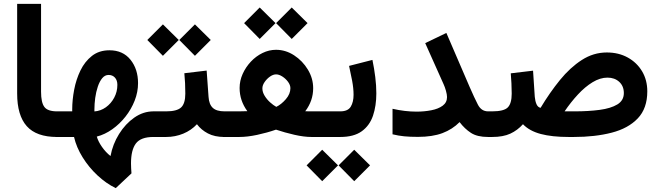

<svg xmlns="http://www.w3.org/2000/svg" viewBox="-20 -702 3379 984"><path d="M67.9 -682.1H190.4V-231.9Q190.4 -176.8 207.3 -154.1Q224.1 -131.3 272.5 -131.3H284.7V0H272.5Q166.5 0 117.2 -55.4Q67.9 -110.8 67.9 -222.7Z M265.1 0V-131.3H350.1V-141.6Q350.1 -189.5 360.1 -242.2Q370.1 -294.9 392.3 -340.8Q414.6 -386.7 451.2 -415.5Q487.8 -444.3 541 -444.3Q609.9 -444.3 648.7 -396Q687.5 -347.7 687.5 -275.9Q687.5 -230.5 670.2 -186.3Q652.8 -142.1 623 -104.2Q593.3 -66.4 555.4 -39.6Q517.6 -12.7 476.1 -2Q483.4 23.4 502.7 51Q522 78.6 546.4 97.7Q557.6 37.1 590.1 -15.1Q622.6 -67.4 668.5 -99.4Q714.4 -131.3 766.6 -131.3H782.7V0H765.6Q701.7 0 676.5 33.2Q651.4 66.4 651.4 135.3Q651.4 147.5 652.1 160.4Q652.8 173.3 653.8 186.5L573.2 262.2Q523.9 238.3 479.7 197Q435.5 155.8 403.6 104.5Q371.6 53.2 359.4 0ZM536.6 -317.9Q517.6 -317.9 503.9 -301.3Q490.2 -284.7 481.2 -257.8Q472.2 -231 468 -200.2Q463.9 -169.4 463.9 -141.6V-130.9Q496.1 -133.3 522.7 -152.3Q549.3 -171.4 565.4 -201.7Q581.5 -231.9 581.5 -267.1Q581.5 -290.5 569.1 -304.2Q556.6 -317.9 536.6 -317.9Z M979 -577.1 1060.1 -497.1 979 -416 898.9 -497.1ZM814.9 -577.1 896 -497.1 814.9 -416 734.9 -497.1ZM763.2 -131.3H831.5Q886.7 -131.3 908.2 -151.4Q929.7 -171.4 929.7 -222.2Q929.7 -249.5 928.5 -275.4Q927.2 -301.3 924.8 -326.7L1039.1 -340.3L1048.8 -205.6Q1051.3 -167 1070.6 -149.2Q1089.8 -131.3 1130.9 -131.3H1141.1V0H1129.9Q1080.1 0 1045.7 -18.1Q1011.2 -36.1 989.3 -65.4Q960.4 -34.2 919.2 -17.1Q877.9 0 831.5 0H763.2Z M1475.1 -663.6 1556.2 -583.5 1475.1 -502.4 1395 -583.5ZM1311 -663.6 1392.1 -583.5 1311 -502.4 1231 -583.5ZM1585 -250Q1585 -185.5 1544.4 -131.8Q1558.6 -131.3 1570.3 -131.3Q1582 -131.3 1591.8 -131.3H1638.7V0H1576.2Q1538.1 0 1488.8 -11.2Q1439.5 -22.5 1394.5 -37.6Q1348.1 -21.5 1297.6 -10.7Q1247.1 0 1206.5 0H1121.6V-131.3H1193.4Q1206.1 -131.3 1218 -131.6Q1230 -131.8 1247.6 -132.3Q1208 -186.5 1208 -251Q1208 -288.1 1223.6 -323Q1239.3 -357.9 1265.6 -386Q1292 -414.1 1325.4 -430.4Q1358.9 -446.8 1394.5 -446.8Q1443.8 -446.8 1487.3 -418.5Q1530.8 -390.1 1557.9 -345.2Q1585 -300.3 1585 -250ZM1395 -320.8Q1379.9 -320.8 1363.8 -309.6Q1347.7 -298.3 1336.2 -281.7Q1324.7 -265.1 1324.7 -249Q1324.7 -230 1336.2 -211.2Q1347.7 -192.4 1364.3 -177.5Q1380.9 -162.6 1396 -154.3Q1421.9 -167 1445.1 -193.8Q1468.3 -220.7 1468.3 -250Q1468.3 -266.1 1456.3 -282.5Q1444.3 -298.8 1427.2 -309.8Q1410.2 -320.8 1395 -320.8Z M1723.6 0H1618.2V-131.3H1723.6Q1763.2 -131.3 1777.6 -155.3Q1792 -179.2 1792 -216.3Q1792 -249.5 1784.7 -288.3Q1777.3 -327.1 1769 -364.3L1888.7 -395Q1897.9 -350.6 1903.3 -306.9Q1908.7 -263.2 1908.7 -223.6Q1908.7 -159.7 1891.6 -109.1Q1874.5 -58.6 1834 -29.3Q1793.5 0 1723.6 0ZM1795.4 65.4 1876.5 145.5 1795.4 226.6 1715.3 145.5ZM1631.3 65.4 1712.4 145.5 1631.3 226.6 1551.3 145.5Z M2271 -204.6Q2271 -217.3 2265.4 -237.1Q2259.8 -256.8 2253.4 -270.5L2159.2 -481L2267.6 -533.2L2386.7 -256.8Q2411.1 -200.7 2429 -166Q2446.8 -131.3 2481.4 -131.3H2502V0H2481.4Q2425.8 0 2393.6 -21Q2361.3 -42 2335.4 -76.2Q2298.8 -39.1 2247.6 -19.8Q2196.3 -0.5 2122.1 -0.5Q2081.1 -0.5 2051.5 -3.4Q2022 -6.3 1991.7 -13.7V-144.5Q2055.7 -129.9 2114.7 -129.9Q2155.3 -129.9 2190.9 -137Q2226.6 -144 2248.8 -160.4Q2271 -176.8 2271 -204.6Z M2750.5 -149.4Q2797.4 -227.5 2849.6 -291.7Q2901.9 -356 2961.7 -394.5Q3021.5 -433.1 3089.8 -433.1Q3150.4 -433.1 3197.3 -407.2Q3244.1 -381.3 3270.8 -336.4Q3297.4 -291.5 3297.4 -233.9Q3297.4 -146.5 3248.5 -95.2Q3199.7 -43.9 3114.7 -22Q3029.8 0 2920.4 0H2894.5Q2809.1 0 2751.2 -15.4Q2693.4 -30.8 2660.2 -65.4Q2632.3 -34.2 2595.5 -17.1Q2558.6 0 2502.4 0H2482.4L2482.9 -131.3H2502.4Q2562.5 -131.3 2582.5 -151.6Q2602.5 -171.9 2602.5 -222.2Q2602.5 -249.5 2601.1 -275.1Q2599.6 -300.8 2597.7 -326.2L2711.9 -339.8L2720.7 -206.1Q2722.7 -183.6 2729.7 -167.7Q2736.8 -151.9 2750.5 -149.4ZM3093.3 -304.2Q3055.7 -304.2 3016.8 -280.5Q2978 -256.8 2941.7 -217.5Q2905.3 -178.2 2873.5 -131.3H2924.8Q2996.1 -131.3 3053.2 -138.9Q3110.4 -146.5 3143.8 -166.7Q3177.2 -187 3177.2 -225.1Q3177.2 -260.7 3153.6 -282.5Q3129.9 -304.2 3093.3 -304.2Z"/></svg>

Font: Vazirmatn UI
Style: Bold
Weight: 700
Designer: Saber Rastikerdar
Foundry: Saber Rastikerdar
Version: Version 33.003